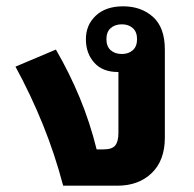

<svg xmlns="http://www.w3.org/2000/svg" viewBox="-20 -588 615 608"><path d="M502 -152Q502 -80 460.5 -40Q419 0 352 0H180Q154 -99 116 -193Q78 -287 29 -377L157 -431Q200 -357 232.5 -278.5Q265 -200 286 -115H309Q335 -115 345 -127.5Q355 -140 355 -167V-360H353Q305 -360 278.5 -389.5Q252 -419 252 -464Q252 -509 283.5 -538.5Q315 -568 370 -568Q427 -568 464.5 -534.5Q502 -501 502 -431ZM366 -417Q387 -417 400.5 -429Q414 -441 414 -464Q414 -487 400.5 -499Q387 -511 366 -511Q344 -511 330.5 -499Q317 -487 317 -464Q317 -441 330.5 -429Q344 -417 366 -417Z"/></svg>

Font: Noto Sans Thai Looped
Style: Bold
Weight: 700
Designer: Sasikarn Vongin, Ben Mitchell
Foundry: The Fontpad Ltd
Version: Version 1.001; ttfautohint (v1.8.4.7-5d5b)